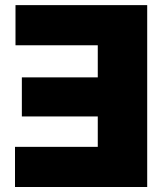

<svg xmlns="http://www.w3.org/2000/svg" viewBox="-20 -748 655 768"><path d="M568.8 -727.5V0H40V-160.6H371.1V-282.2H67.4V-438.5H371.1V-566.9H42V-727.5Z"/></svg>

Font: Inter 16pt Black
Style: Regular
Weight: 900
Version: Version 4.001;git-66647c0bb